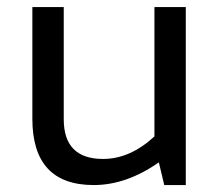

<svg xmlns="http://www.w3.org/2000/svg" viewBox="-20 -533 628 553"><path d="M515.1 -512.7V0H453.1L437.5 -65.4Q344.2 0 250 0Q73.2 0 73.2 -190.9V-512.7H163.6V-189.5Q163.6 -75.2 276.9 -75.2Q354.5 -75.2 424.8 -140.1V-512.7Z"/></svg>

Font: Sansation
Style: Regular
Weight: 400
Designer: Bernd Montag
Version: Version 1.301